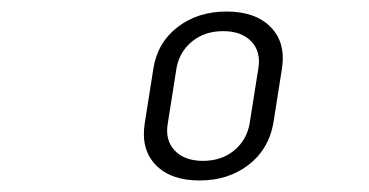

<svg xmlns="http://www.w3.org/2000/svg" viewBox="-20 -758 640 333"><path d="M326 -445Q276 -445 250 -472Q224 -499 231 -544L246 -639Q253 -684 288 -711Q323 -738 373 -738Q423 -738 449.5 -711Q476 -684 469 -639L454 -544Q446 -499 411 -472Q376 -445 326 -445ZM332 -479Q364 -479 386 -497Q408 -515 413 -544L428 -639Q433 -668 416 -686Q399 -704 367 -704Q335 -704 313 -686Q291 -668 286 -639L271 -544Q266 -515 283 -497Q300 -479 332 -479Z"/></svg>

Font: JetBrains Mono NL ExtraLight
Style: Italic
Weight: 200
Italic angle: -9°
Monospace: yes
Designer: Philipp Nurullin, Konstantin Bulenkov
Foundry: JetBrains
Version: Version 2.305; ttfautohint (v1.8.4.7-5d5b)